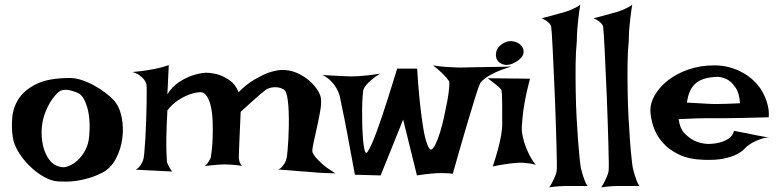

<svg xmlns="http://www.w3.org/2000/svg" viewBox="-20 -769 3311 816"><path d="M276.4 -437.5Q301.8 -437.5 329.1 -428.2Q356.4 -418.9 381.8 -404.8Q407.2 -390.6 428.2 -374.5Q449.2 -358.4 462.9 -343.8Q487.3 -317.4 496.6 -272.9Q505.9 -228.5 500 -182.1Q494.1 -135.7 472.7 -94.7Q451.2 -53.7 413.1 -34.2Q385.7 -20.5 359.4 -12.7Q333 -4.9 308.6 -1Q284.2 2.9 262.7 2.9Q241.2 2.9 225.6 2Q196.3 0 164.6 -18.6Q132.8 -37.1 105 -64.5Q77.1 -91.8 57.6 -124.5Q38.1 -157.2 34.2 -186.5Q28.3 -226.6 32.2 -270.5Q36.1 -314.5 61 -351.6Q85.9 -388.7 137.2 -413.1Q188.5 -437.5 276.4 -437.5ZM244.1 -58.6Q254.9 -56.6 273.4 -64Q292 -71.3 310.1 -87.9Q328.1 -104.5 342.3 -130.4Q356.4 -156.2 359.4 -193.4Q362.3 -229.5 359.9 -259.8Q357.4 -290 350.6 -313Q343.8 -335.9 335 -350.6Q326.2 -365.2 316.4 -371.1Q299.8 -379.9 276.4 -385.3Q252.9 -390.6 236.3 -382.8Q228.5 -378.9 216.8 -366.2Q205.1 -353.5 193.4 -334.5Q181.6 -315.4 172.4 -291Q163.1 -266.6 159.2 -240.2Q155.3 -213.9 157.7 -183.6Q160.2 -153.3 169.9 -126.5Q179.7 -99.6 197.8 -80.6Q215.8 -61.5 244.1 -58.6Z M542 -462.9Q564.5 -464.8 580.6 -466.8Q596.7 -468.8 607.4 -470.7Q620.1 -472.7 628.9 -474.6Q637.7 -475.6 648.4 -478.5Q658.2 -480.5 670.4 -483.9Q682.6 -487.3 697.3 -492.2L691.4 -368.2Q712.9 -402.3 741.2 -420.4Q769.5 -438.5 794.9 -447.3Q825.2 -458 855.5 -460Q886.7 -459 913.1 -450.2Q935.5 -442.4 958.5 -425.8Q981.4 -409.2 994.1 -377Q1027.3 -411.1 1060.1 -430.2Q1092.8 -449.2 1118.2 -459Q1148.4 -469.7 1174.8 -471.7Q1210 -472.7 1239.7 -460Q1269.5 -447.3 1292 -428.2Q1314.5 -409.2 1328.1 -388.2Q1341.8 -367.2 1343.8 -351.6Q1346.7 -330.1 1340.8 -296.4Q1335 -262.7 1327.1 -228Q1319.3 -193.4 1313 -164.6Q1306.6 -135.7 1307.6 -124Q1310.5 -114.3 1321.3 -100.6Q1331.1 -88.9 1350.1 -71.8Q1369.1 -54.7 1405.3 -32.2Q1374 -33.2 1350.1 -34.2Q1326.2 -35.2 1309.6 -37.1Q1290 -39.1 1275.4 -40Q1263.7 -40 1247.1 -42Q1233.4 -43 1211.4 -44.9Q1189.5 -46.9 1161.1 -48.8Q1171.9 -51.8 1178.7 -60.1Q1185.5 -68.4 1190.4 -76.2Q1195.3 -85.9 1198.2 -97.7Q1200.2 -107.4 1202.1 -128.9Q1204.1 -150.4 1205.6 -177.7Q1207 -205.1 1207.5 -235.4Q1208 -265.6 1207 -293Q1206.1 -320.3 1203.1 -342.8Q1200.2 -365.2 1195.3 -377Q1191.4 -385.7 1181.6 -391.1Q1171.9 -396.5 1159.2 -397.9Q1146.5 -399.4 1133.8 -397Q1121.1 -394.5 1111.3 -388.7Q1102.5 -381.8 1087.9 -370.1Q1075.2 -359.4 1054.7 -340.8Q1034.2 -322.3 1002.9 -293.9Q1000 -232.4 998.5 -194.8Q997.1 -157.2 996.1 -137.7Q995.1 -114.3 995.1 -105.5Q994.1 -97.7 996.1 -90.8Q998 -76.2 1007.8 -63.5Q996.1 -66.4 982.9 -67.4Q969.7 -68.4 959 -69.3Q946.3 -70.3 933.6 -70.3Q922.9 -70.3 910.2 -69.3Q899.4 -68.4 883.8 -66.9Q868.2 -65.4 849.6 -63.5Q857.4 -68.4 862.3 -75.2Q867.2 -82 870.1 -87.9Q874 -94.7 876 -100.6Q877 -106.4 879.9 -129.4Q882.8 -152.3 883.8 -183.6Q884.8 -214.8 883.8 -249.5Q882.8 -284.2 877 -313Q871.1 -341.8 858.9 -360.4Q846.7 -378.9 827.1 -377Q803.7 -375 779.3 -365.2Q758.8 -357.4 735.4 -341.8Q711.9 -326.2 691.4 -299.8Q687.5 -226.6 687 -183.6Q686.5 -140.6 687.5 -118.2Q688.5 -91.8 689.5 -82Q690.4 -75.2 694.3 -68.4Q697.3 -62.5 701.7 -54.7Q706.1 -46.9 711.9 -40L556.6 -47.9Q564.5 -51.8 570.3 -58.1Q576.2 -64.5 580.1 -71.3Q584 -79.1 587.9 -86.9Q590.8 -93.8 593.3 -119.1Q595.7 -144.5 597.7 -179.2Q599.6 -213.9 601.1 -252.4Q602.5 -291 603 -324.7Q603.5 -358.4 603.5 -382.3Q603.5 -406.2 602.5 -411.1Q599.6 -420.9 591.8 -431.6Q585 -439.5 573.2 -448.7Q561.5 -458 542 -462.9Z M1350.6 -450.2Q1379.9 -448.2 1402.8 -447.3Q1425.8 -446.3 1441.4 -445.3Q1459 -444.3 1472.7 -444.3Q1486.3 -444.3 1503.9 -445.3Q1519.5 -446.3 1542.5 -448.7Q1565.4 -451.2 1595.7 -456.1Q1572.3 -441.4 1558.1 -429.2Q1543.9 -417 1536.1 -407.2Q1527.3 -396.5 1524.4 -387.7Q1522.5 -379.9 1521 -356.9Q1519.5 -334 1519 -304.2Q1518.6 -274.4 1519.5 -241.2Q1520.5 -208 1522.5 -181.2Q1524.4 -154.3 1528.3 -136.2Q1532.2 -118.2 1538.1 -119.1Q1545.9 -126 1563.5 -165Q1570.3 -181.6 1580.1 -207.5Q1589.8 -233.4 1602.5 -271Q1615.2 -308.6 1631.3 -359.4Q1647.5 -410.2 1668 -477.5H1752.9Q1756.8 -411.1 1761.7 -361.3Q1766.6 -311.5 1771.5 -274.9Q1776.4 -238.3 1780.8 -213.4Q1785.2 -188.5 1790 -172.9Q1800.8 -135.7 1811.5 -132.8Q1820.3 -134.8 1830.6 -155.3Q1840.8 -175.8 1850.1 -206.1Q1859.4 -236.3 1867.2 -272Q1875 -307.6 1880.9 -338.9Q1886.7 -370.1 1888.7 -393.6Q1890.6 -417 1888.7 -422.9Q1885.7 -428.7 1877 -439.5Q1869.1 -448.2 1856 -460.9Q1842.8 -473.6 1820.3 -491.2Q1847.7 -486.3 1872.6 -484.9Q1897.5 -483.4 1917 -482.4Q1939.5 -481.4 1958 -482.4Q1977.5 -482.4 2005.9 -483.4Q2030.3 -484.4 2066.9 -484.4Q2103.5 -484.4 2153.3 -486.3Q2109.4 -472.7 2083.5 -460.4Q2057.6 -448.2 2043.9 -437.5Q2027.3 -425.8 2020.5 -415Q2013.7 -400.4 1999 -353.5Q1993.2 -334 1984.4 -305.2Q1975.6 -276.4 1963.9 -237.3Q1952.1 -198.2 1937.5 -147Q1922.9 -95.7 1904.3 -30.3Q1893.6 -32.2 1882.3 -32.7Q1871.1 -33.2 1861.3 -33.2H1838.9Q1827.1 -32.2 1813.5 -31.2Q1801.8 -30.3 1786.1 -28.3Q1770.5 -26.4 1752 -23.4L1693.4 -260.7L1597.7 -23.4L1488.3 -26.4Q1467.8 -136.7 1455.6 -202.6Q1443.4 -268.6 1435.5 -303.7Q1426.8 -344.7 1423.8 -361.3Q1418.9 -378.9 1409.2 -395.5Q1401.4 -409.2 1386.7 -424.3Q1372.1 -439.5 1350.6 -450.2Z M2052.7 -436.5 2232.4 -434.6Q2216.8 -375 2209.5 -333Q2202.1 -291 2200.2 -262.7Q2196.3 -230.5 2198.2 -208Q2201.2 -187.5 2208 -164.1Q2213.9 -144.5 2225.6 -119.1Q2237.3 -93.8 2256.8 -68.4Q2245.1 -72.3 2231.4 -74.2Q2217.8 -76.2 2206.1 -77.1Q2192.4 -78.1 2178.7 -77.1Q2165 -76.2 2148.4 -74.2Q2134.8 -72.3 2115.2 -69.3Q2095.7 -66.4 2074.2 -61.5Q2088.9 -105.5 2097.2 -137.7Q2105.5 -169.9 2109.4 -191.4Q2113.3 -216.8 2114.3 -232.4Q2114.3 -252 2114.3 -276.9Q2114.3 -301.8 2114.3 -325.2Q2114.3 -348.6 2113.3 -366.7Q2112.3 -384.8 2109.4 -389.6L2099.6 -399.4Q2093.8 -404.3 2082.5 -413.6Q2071.3 -422.9 2052.7 -436.5ZM2122.1 -586.9Q2142.6 -597.7 2163.6 -592.8Q2184.6 -587.9 2196.3 -574.2Q2208 -560.5 2204.6 -542Q2201.2 -523.4 2172.9 -505.9Q2144.5 -489.3 2123 -494.1Q2101.6 -499 2092.8 -514.6Q2084 -530.3 2089.8 -551.3Q2095.7 -572.3 2122.1 -586.9Z M2314.5 27.3Q2324.2 12.7 2330.1 0Q2335.9 -12.7 2339.8 -21.5Q2343.8 -32.2 2345.7 -41Q2346.7 -46.9 2346.7 -75.2Q2346.7 -103.5 2345.2 -146.5Q2343.8 -189.5 2342.3 -243.2Q2340.8 -296.9 2338.4 -352.5Q2335.9 -408.2 2333.5 -460.9Q2331.1 -513.7 2329.1 -556.2Q2327.1 -598.6 2325.2 -626Q2323.2 -653.3 2322.3 -657.2Q2320.3 -663.1 2315.4 -668.9Q2305.7 -680.7 2282.2 -691.4Q2332 -704.1 2358.4 -711.9Q2374 -715.8 2385.7 -719.7Q2396.5 -723.6 2407.2 -727.5Q2416 -731.4 2426.8 -736.8Q2437.5 -742.2 2446.3 -749Q2441.4 -720.7 2438.5 -694.3Q2435.5 -668 2433.6 -645.5Q2431.6 -620.1 2431.6 -596.7Q2426.8 -548.8 2426.3 -492.7Q2425.8 -436.5 2426.8 -378.9Q2427.7 -321.3 2430.7 -266.6Q2433.6 -211.9 2437 -167.5Q2440.4 -123 2443.8 -92.3Q2447.3 -61.5 2449.2 -52.7Q2453.1 -38.1 2457 -24.4Q2460.9 -12.7 2465.8 0.5Q2470.7 13.7 2477.5 21.5H2382.8Q2370.1 21.5 2358.4 22.5Q2347.7 23.4 2335.9 24.4Q2324.2 25.4 2314.5 27.3Z M2535.2 27.3Q2544.9 12.7 2550.8 0Q2556.6 -12.7 2560.5 -21.5Q2564.5 -32.2 2566.4 -41Q2567.4 -46.9 2567.4 -75.2Q2567.4 -103.5 2565.9 -146.5Q2564.5 -189.5 2563 -243.2Q2561.5 -296.9 2559.1 -352.5Q2556.6 -408.2 2554.2 -460.9Q2551.8 -513.7 2549.8 -556.2Q2547.9 -598.6 2545.9 -626Q2543.9 -653.3 2543 -657.2Q2541 -663.1 2536.1 -668.9Q2526.4 -680.7 2502.9 -691.4Q2552.7 -704.1 2579.1 -711.9Q2594.7 -715.8 2606.4 -719.7Q2617.2 -723.6 2627.9 -727.5Q2636.7 -731.4 2647.5 -736.8Q2658.2 -742.2 2667 -749Q2662.1 -720.7 2659.2 -694.3Q2656.2 -668 2654.3 -645.5Q2652.3 -620.1 2652.3 -596.7Q2647.5 -548.8 2647 -492.7Q2646.5 -436.5 2647.5 -378.9Q2648.4 -321.3 2651.4 -266.6Q2654.3 -211.9 2657.7 -167.5Q2661.1 -123 2664.6 -92.3Q2668 -61.5 2669.9 -52.7Q2673.8 -38.1 2677.7 -24.4Q2681.6 -12.7 2686.5 0.5Q2691.4 13.7 2698.2 21.5H2603.5Q2590.8 21.5 2579.1 22.5Q2568.4 23.4 2556.6 24.4Q2544.9 25.4 2535.2 27.3Z M2987.3 -157.2Q3014.6 -157.2 3038.1 -163.1Q3057.6 -168 3075.7 -179.2Q3093.8 -190.4 3099.6 -212.9Q3119.1 -209 3132.8 -206.5Q3146.5 -204.1 3156.2 -202.1Q3167 -199.2 3174.8 -198.2Q3182.6 -196.3 3193.4 -194.3Q3203.1 -192.4 3217.3 -189.9Q3231.4 -187.5 3251 -183.6Q3236.3 -185.5 3221.2 -180.7Q3206.1 -175.8 3192.4 -169.9Q3176.8 -163.1 3163.1 -153.3Q3154.3 -147.5 3143.1 -135.7Q3131.8 -124 3111.3 -113.3Q3090.8 -102.5 3057.1 -95.2Q3023.4 -87.9 2970.7 -89.8Q2907.2 -91.8 2864.3 -112.8Q2821.3 -133.8 2794.9 -164.6Q2768.6 -195.3 2756.8 -231.4Q2745.1 -267.6 2744.1 -298.8Q2743.2 -330.1 2762.7 -364.3Q2782.2 -398.4 2817.9 -426.8Q2853.5 -455.1 2904.3 -473.1Q2955.1 -491.2 3015.6 -491.2Q3050.8 -491.2 3080.6 -482.9Q3110.4 -474.6 3135.3 -460.9Q3160.2 -447.3 3178.7 -430.2Q3197.3 -413.1 3210 -395.5Q3222.7 -377 3231.4 -356.4Q3239.3 -338.9 3244.1 -316.4Q3249 -293.9 3247.1 -270.5Q3172.9 -268.6 3127.4 -267.6Q3082 -266.6 3056.6 -266.6H3012.7H2979.5Q2961.9 -266.6 2933.6 -265.6Q2905.3 -264.6 2864.3 -262.7Q2869.1 -223.6 2889.2 -202.6Q2909.2 -181.6 2931.6 -170.9Q2957 -159.2 2987.3 -157.2ZM2899.4 -333Q2930.7 -331.1 2951.7 -330.1Q2972.7 -329.1 2986.3 -328.1Q3001 -327.1 3009.8 -327.1H3034.2Q3058.6 -327.1 3125 -330.1Q3122.1 -373 3106.9 -395.5Q3091.8 -418 3075.2 -428.7Q3055.7 -440.4 3032.2 -442.4Q2968.8 -441.4 2938 -416Q2907.2 -390.6 2899.4 -333Z"/></svg>

Font: Irish Grover
Style: Regular
Weight: 400
Designer: Squid
Foundry: Font Diner, Inc DBA Sideshow
Version: Version 1.000